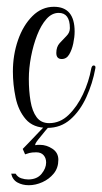

<svg xmlns="http://www.w3.org/2000/svg" viewBox="-20 -374 301 566"><path d="M120 3Q78 3 56 -22.5Q34 -48 26 -86.5Q18 -125 18 -163Q18 -212 33 -255.5Q48 -299 75.5 -326.5Q103 -354 139 -354Q200 -354 200 -281Q200 -265 196 -246Q192 -227 184 -213.5Q176 -200 162 -200Q146 -200 146 -218Q146 -236 156 -247Q166 -258 176 -268Q186 -278 186 -291Q186 -336 153 -336Q133 -336 117 -318Q101 -300 89.5 -270.5Q78 -241 71.5 -207Q65 -173 65 -141Q65 -106 70 -76Q75 -46 88 -28.5Q101 -11 125 -11Q157 -11 182 -35Q207 -59 224.5 -96Q242 -133 249 -172Q251 -181 256 -181Q263 -181 261 -172Q253 -128 234.5 -87.5Q216 -47 187.5 -22Q159 3 120 3ZM65 172Q46 172 31.5 164Q17 156 13 138H26Q32 148 42.5 151.5Q53 155 63 155Q89 155 102.5 138.5Q116 122 116 105Q116 92 108.5 83.5Q101 75 87 75Q74 75 66.5 77Q59 79 54 81L47 65Q50 62 64.5 47Q79 32 94.5 15.5Q110 -1 116 -7L128 -5Q126 -3 114.5 10.5Q103 24 92.5 37.5Q82 51 84 54Q88 53 91 53Q94 53 98 53Q117 53 134.5 64.5Q152 76 152 97Q152 121 138.5 137.5Q125 154 105 163Q85 172 65 172Z"/></svg>

Font: Updock
Style: Regular
Weight: 400
Designer: Robert E. Leuschke
Foundry: Robert E. Leuschke
Version: Version 1.010; ttfautohint (v1.8.4.7-5d5b)